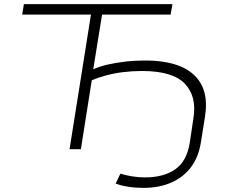

<svg xmlns="http://www.w3.org/2000/svg" viewBox="-20 -725 1102 933"><path d="M677 188Q638 188 603 182.5Q568 177 542 167L565 119Q592 127 622 132Q652 137 684 137Q776 137 832 97.5Q888 58 902 -31L920 -151Q937 -257 878 -318.5Q819 -380 670 -380Q623 -380 578.5 -374.5Q534 -369 495.5 -358.5Q457 -348 426 -335L373 0H318L422 -654H88L96 -705H818L809 -654H476L433 -388Q460 -401 500 -410.5Q540 -420 588 -425.5Q636 -431 687 -431Q765 -431 824 -414Q883 -397 921 -362.5Q959 -328 973 -277Q987 -226 976 -157L956 -32Q944 41 906.5 89.5Q869 138 810.5 163Q752 188 677 188Z"/></svg>

Font: Nunito Sans 7pt Expanded ExtraLight
Style: Italic
Weight: 250
Width: 7
Italic angle: -9°
Designer: Vernon Adams
Foundry: Vernon Adams
Version: Version 3.101;gftools[0.9.27]